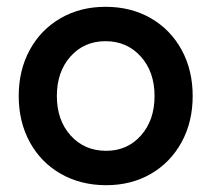

<svg xmlns="http://www.w3.org/2000/svg" viewBox="-20 -532 621 564"><path d="M35 -250Q35 -326 67.5 -385.5Q100 -445 158 -478.5Q216 -512 290 -512Q365 -512 423 -478.5Q481 -445 513.5 -385.5Q546 -326 546 -250Q546 -174 513.5 -114.5Q481 -55 423.5 -21.5Q366 12 292 12Q217 12 158.5 -21.5Q100 -55 67.5 -114.5Q35 -174 35 -250ZM292 -89Q354 -89 394 -134Q434 -179 434 -250Q434 -321 393.5 -366Q353 -411 290 -411Q227 -411 187 -366Q147 -321 147 -250Q147 -179 187.5 -134Q228 -89 292 -89Z"/></svg>

Font: Oak Sans SemiBold
Style: Regular
Weight: 600
Designer: Erik Kennedy, Walven
Foundry: Erik Kennedy, Walven
Version: Version 1.000